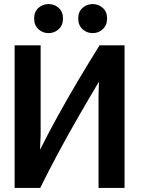

<svg xmlns="http://www.w3.org/2000/svg" viewBox="-20 -919 696 945"><path d="M593 6V-696H470Q422 -619 369.5 -531Q317 -443 267.5 -353.5Q218 -264 177 -182L180 -255V-696H52V6H178Q217 -74 266.5 -166Q316 -258 368.5 -349Q421 -440 467 -517L465 -448V6ZM290 -828Q290 -861 269 -880Q248 -899 219 -899Q190 -899 169 -880Q148 -861 148 -828Q148 -795 169 -775.5Q190 -756 219 -756Q248 -756 269 -775.5Q290 -795 290 -828ZM507 -828Q507 -861 486 -880Q465 -899 436 -899Q407 -899 386 -880Q365 -861 365 -828Q365 -795 386 -775.5Q407 -756 436 -756Q465 -756 486 -775.5Q507 -795 507 -828Z"/></svg>

Font: Repo DemiBold
Style: Regular
Weight: 600
Designer: Stefan Peev
Foundry: Context Ltd
Version: Version 1.502